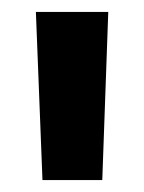

<svg xmlns="http://www.w3.org/2000/svg" viewBox="-20 -760 241 321"><path d="M161 -740 151 -459H51L40 -740Z"/></svg>

Font: Pathway Extreme 72pt SemiBold
Style: Regular
Weight: 600
Designer: Eduardo Rodriguez Tunni
Foundry: Eduardo Rodriguez Tunni
Version: Version 1.001;gftools[0.9.26]